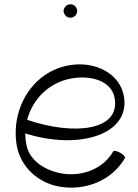

<svg xmlns="http://www.w3.org/2000/svg" viewBox="-20 -851 641 891"><path d="M338 -800C338 -808 335 -816 329 -822C323 -828 315 -831 307 -831C298 -831 290 -828 285 -822C279 -816 275 -808 275 -800C275 -792 279 -784 285 -778C290 -772 298 -769 307 -769C315 -769 323 -772 329 -778C335 -784 338 -792 338 -800ZM560 -118C563 -122 553 -133 538 -142C523 -150 509 -154 506 -149C459 -67 361 -30 267 -46C188 -60 115 -106 102 -182C99 -199 97 -216 97 -232C346 -153 586 -226 555 -404C536 -513 417 -569 301 -548C132 -519 28 -348 58 -174C76 -76 157 -2 256 15C376 36 500 -13 560 -118ZM312 -487C402 -503 498 -476 512 -396C539 -244 323 -221 106 -295C131 -391 208 -469 312 -487Z"/></svg>

Font: Nupuram ExtraLight
Style: Regular
Weight: 200
Designer: Santhosh Thottingal (santhosh.thottingal@gmail.com)
Foundry: SMC
Version: Version 1.000